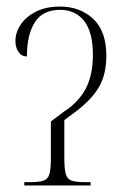

<svg xmlns="http://www.w3.org/2000/svg" viewBox="-20 -565 383 585"><path d="M54 0V-10H71Q99 -10 112.5 -14.5Q126 -19 130.5 -34.5Q135 -50 135 -84V-195L175 -225Q220 -254 241.5 -295.5Q263 -337 263 -398Q263 -467 236.5 -501Q210 -535 163 -535Q110 -535 86 -497Q62 -459 62 -393Q46 -393 36.5 -406.5Q27 -420 27 -440Q27 -466 43 -490Q59 -514 89.5 -529.5Q120 -545 163 -545Q224 -545 264 -507.5Q304 -470 304 -395Q304 -337 280.5 -298Q257 -259 208 -223L176 -199V-84Q176 -50 180.5 -34.5Q185 -19 198.5 -14.5Q212 -10 240 -10H256V0Z"/></svg>

Font: Noto Serif Display Condensed ExtraLight
Style: Regular
Weight: 200
Width: 3
Designer: Monotype Design Team
Foundry: Monotype Imaging Inc.
Version: Version 2.009